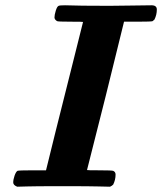

<svg xmlns="http://www.w3.org/2000/svg" viewBox="-20 -706 613 726"><path d="M154 -62Q155 -68 190 -208Q225 -348 259.5 -485Q294 -622 294 -623Q294 -624 247 -624Q200 -624 196 -626Q186 -632 186 -640Q186 -650 191 -666Q196 -682 202 -684Q206 -686 226 -686Q277 -684 393 -684Q423 -684 476 -685Q529 -686 553 -686Q573 -686 573 -670Q573 -650 564 -632Q559 -627 557 -626Q553 -624 501 -624H449L380 -344Q309 -64 309 -63Q309 -62 356 -62Q403 -62 408 -60Q417 -56 417 -46Q417 -26 408 -8Q403 -3 396 0L352 -1Q325 -2 216 -2Q107 -2 82 -1L45 0Q30 -6 30 -16Q30 -27 35 -41.5Q40 -56 46 -60Q51 -62 102 -62Z"/></svg>

Font: MathJax_Math
Style: Bold Italic
Weight: 700
Version: Version 1.1